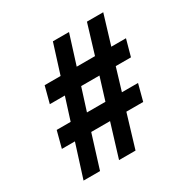

<svg xmlns="http://www.w3.org/2000/svg" viewBox="-150 -784 899 918"><g transform="rotate(-30 300.0 -325.0)"><path d="M250 0 306 -183H202L145 0H54L112 -183H40L64 -274H141L180 -397H97L121 -488H209L260 -650H349L298 -488H399L448 -650H538L489 -488H570L545 -397H461L424 -274H513L489 -183H396L341 0ZM333 -274 371 -397H270L231 -274Z"/></g></svg>

Font: TypoPRO Source Code Pro
Style: Italic
Weight: 900
Italic angle: -11°
Monospace: yes
Designer: Paul D. Hunt, Teo Tuominen
Foundry: Adobe Systems Incorporated
Version: Version 1.030;PS 1.0;hotconv 1.0.84;makeotf.lib2.5.63406